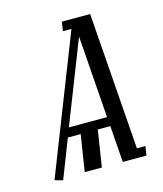

<svg xmlns="http://www.w3.org/2000/svg" viewBox="-85 -577 551 650"><g transform="rotate(-15 190.0 -252.0)"><path d="M28.8 0 216.8 -480H187L191.9 -512.2H291L326.2 -32.2H356L351.1 0H268.1L258.8 -127.9H214.8L194.8 0H134.8L154.8 -127.9H109.9L57.1 7.8ZM122.1 -160.2H255.9L234.9 -448.2Z"/></g></svg>

Font: Gawaa
Style: Italic
Weight: 400
Designer: T. Christopher White
Version: Version 1.0